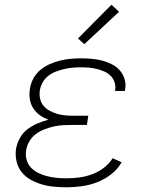

<svg xmlns="http://www.w3.org/2000/svg" viewBox="-20 -785 640 813"><path d="M262 8Q235 8 208 5.5Q181 3 156 -4.5Q131 -12 109 -24.5Q87 -37 71.5 -56.5Q56 -76 50 -102Q44 -128 48 -155Q52 -178 64 -200Q76 -222 96 -237.5Q116 -253 139 -262.5Q162 -272 185 -278Q166 -285 149 -297Q132 -309 120.5 -327Q109 -345 106 -366.5Q103 -388 107 -410Q110 -432 121.5 -453Q133 -474 151 -489Q169 -504 190.5 -513.5Q212 -523 234.5 -528.5Q257 -534 279 -536Q301 -538 323 -538Q346 -538 368.5 -536Q391 -534 412 -528.5Q433 -523 452.5 -513.5Q472 -504 486 -488.5Q500 -473 507 -451.5Q514 -430 510 -408Q510 -406 509.5 -404Q509 -402 509 -400H466Q467 -402 467 -403Q467 -404 468 -406Q470 -423 464.5 -438.5Q459 -454 447.5 -465Q436 -476 421 -482.5Q406 -489 390 -493Q374 -497 357 -498.5Q340 -500 323 -500Q306 -500 288.5 -498.5Q271 -497 253.5 -493Q236 -489 218.5 -482.5Q201 -476 186 -465Q171 -454 161.5 -437.5Q152 -421 149 -404Q146 -386 149.5 -368.5Q153 -351 163.5 -338Q174 -325 189.5 -316.5Q205 -308 221.5 -303Q238 -298 256 -296.5Q274 -295 293 -295H354L348 -256H286Q267 -256 247.5 -255Q228 -254 208 -249.5Q188 -245 168.5 -237.5Q149 -230 132.5 -218Q116 -206 105 -187.5Q94 -169 91 -150Q87 -129 92.5 -109Q98 -89 111.5 -75Q125 -61 142.5 -52.5Q160 -44 179.5 -39Q199 -34 220 -32Q241 -30 262 -30Q288 -30 315 -33.5Q342 -37 368.5 -46.5Q395 -56 418.5 -73.5Q442 -91 457 -115L495 -98Q478 -68 450 -46.5Q422 -25 390.5 -13Q359 -1 326.5 3.5Q294 8 262 8ZM337 -598 310 -622 452 -765 484 -735Z"/></svg>

Font: Iosevka Curly XLtEx
Style: Italic
Weight: 200
Width: 7
Italic angle: -9°
Monospace: yes
Designer: Belleve Invis
Foundry: Belleve Invis
Version: Version 11.1.0; ttfautohint (v1.8.3)